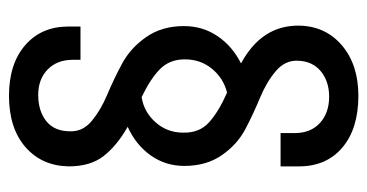

<svg xmlns="http://www.w3.org/2000/svg" viewBox="-215 -532 817 427"><g transform="rotate(-90 193.5 -318.5)"><path d="M194 -707Q265 -707 306.5 -671Q348 -635 348 -575V-548H274V-565Q274 -600 252.5 -621Q231 -642 196 -642Q160 -642 137.5 -624Q115 -606 115 -571Q114 -543 138 -523Q162 -503 196.5 -488.5Q231 -474 265.5 -455.5Q300 -437 324.5 -402Q349 -367 349 -318Q349 -276 326.5 -243Q304 -210 266 -191Q351 -145 350 -62Q349 -3 306 33.5Q263 70 194 70Q121 70 79 34.5Q37 -1 37 -62V-103H111V-72Q111 -36 133.5 -15.5Q156 5 192 5Q226 5 248.5 -13.5Q271 -32 272 -65Q273 -93 249 -113.5Q225 -134 190 -148.5Q155 -163 120.5 -181Q86 -199 62 -233.5Q38 -268 38 -317Q38 -359 61.5 -392Q85 -425 125 -443Q83 -467 60 -496.5Q37 -526 37 -574Q38 -634 80 -670.5Q122 -707 194 -707ZM191 -412Q158 -407 135 -381Q112 -355 112 -320Q111 -284 134.5 -262.5Q158 -241 201 -222Q233 -230 254 -255.5Q275 -281 275 -316Q275 -350 253 -371.5Q231 -393 191 -412Z"/></g></svg>

Font: TypoPRO Bebas Neue
Style: Regular
Weight: 400
Designer: Ryoichi Tsunekawa
Foundry: Ryoichi Tsunekawa
Version: Version 001.003